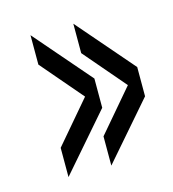

<svg xmlns="http://www.w3.org/2000/svg" viewBox="-68 -561 450 498"><g transform="rotate(-15 156.5 -311.5)"><path d="M172 -121 303 -272V-350.5L172 -502V-423L267.5 -311.5L172 -199.5ZM57 -121 188 -272V-350.5L57 -502V-423L152.5 -311.5L57 -199.5Z"/></g></svg>

Font: Big Shoulders Stencil Display Medium
Style: Regular
Weight: 500
Designer: Patric King
Foundry: XO Type Co
Version: Version 1.000